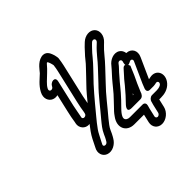

<svg xmlns="http://www.w3.org/2000/svg" viewBox="-204 -912 1175 1175"><g transform="rotate(-45 383.5 -324.5)"><path d="M202.2 -90.2C202.7 -90.9 203.2 -91.9 203.5 -92.4L208.7 -102.8C223.5 -129.4 233.7 -154.3 247.4 -173C277.9 -216.1 313.5 -254.6 348.4 -298.4C373.4 -328 402 -361.8 425.5 -387.2C447.3 -408.8 476.4 -441.1 494.3 -459.3L513.2 -479.7C528.4 -495.9 541.8 -513.9 552.8 -526.4C570.6 -544.2 573.9 -550.5 588.4 -564L600 -575C605.9 -580.5 616.8 -582.2 622.8 -575.9C629.1 -569.3 625.1 -559.1 619.5 -553.8L608.3 -543.2C570.2 -508.4 544.3 -469.3 515.4 -439.9C497 -420.6 466 -386.6 448 -368C395.2 -315 348.9 -251.9 302.3 -197.9C285.3 -176.9 265.8 -154.8 252.1 -124C246.3 -110.2 241.3 -100.1 236.8 -92.5L230.3 -81.5C219.8 -63.8 190.3 -70.6 202.2 -90.2ZM273.8 -65.2 280 -75.5C286.4 -86.6 292.8 -99.8 298.8 -114C307.2 -132.9 321.6 -150.4 339.1 -172.1C386.7 -227.4 433 -289.7 481 -338C500.9 -358.5 531.8 -392.4 548.8 -410.1C583.2 -445.3 610 -484.6 639 -510.8L650.3 -521.6C682.4 -550.7 684.7 -592.2 663.9 -614.1C641.4 -637.8 598.9 -634.8 568.9 -607L557.4 -596C538.4 -578.4 532.3 -568.8 519.7 -556.3C504.1 -540.9 490.8 -521.1 478.9 -508.3L460.6 -488.7C442.4 -470.1 411.2 -435.7 392.6 -417.3C364.8 -389.8 336.5 -353.8 311.2 -323.7C277.5 -281.3 241 -242.3 207.5 -195C187.7 -167.8 174.6 -138 163.8 -116.6L158.8 -106.6C137 -69.4 152.3 -34.5 180.8 -23.9C217.7 -10.3 257.1 -35.8 273.8 -65.2ZM560.9 33C552.5 33 546.3 24.8 548.1 17L560.8 -38C561.9 -43.1 563.9 -50.3 566.6 -59.2C570.5 -72 564.7 -86 547.9 -86H437.9C429.1 -86 421.9 -88.1 416.7 -91.4C387.1 -110 426.7 -148.8 448.5 -171C466.7 -189.5 483.9 -206.7 504.7 -231C514.6 -243.1 521.1 -250.9 528.1 -259L548.1 -283.5C558.6 -296.6 573.1 -310.9 586 -327.2C596.9 -339.7 610.1 -351.1 621.5 -367.4C632.5 -383.2 656.5 -374.4 647.1 -353.2C647.1 -353.2 631.1 -300.2 679 -327C693.7 -335.2 704.1 -322.5 698.4 -310.7C677.9 -265.6 659.8 -223.6 638.7 -178.3C633.8 -166.8 629.9 -157.1 626 -146.3C622.4 -136.3 621.8 -118 644.2 -118H676.2C687 -118 694.5 -120.8 698.7 -121.6C714 -125 720.7 -110 710.3 -98.2C705.4 -92.7 691.4 -86 668.9 -86H629.9C614.7 -86 601.6 -71.7 599.1 -61L598.6 -59C595.8 -49.7 594.1 -43.8 592.8 -38L580.1 17C578.1 25.6 568.7 33 560.9 33ZM549.3 83C585.7 83 621.8 52.9 630.1 17L642.3 -36H657.3C685.7 -36 720.9 -42.7 745.8 -70.8C789.1 -119.8 760.4 -184.1 698.8 -170.4C694.7 -169.5 688.8 -168.2 687.3 -168H685.3C705.4 -211.2 725.3 -257 744.4 -299.3C764.4 -340.9 741.3 -378.5 700.4 -379.4C698.8 -395.1 690.3 -410.1 677.3 -418C644.5 -438 601.7 -417 581.8 -389.7C560.8 -363.8 534.9 -338.8 510.6 -308.5L491.4 -285C485.4 -278 478.3 -269.6 467.9 -256.9C451.7 -238.1 434.9 -222.7 414.9 -200.5C400.6 -185.9 388.5 -174 376.6 -156.1C331.5 -96.3 360.4 -36 426.3 -36H510.3L498.1 17C489.6 53.7 513.6 83 549.3 83ZM244 -381 283.2 -551C292.3 -590.6 246 -581.8 234.8 -555.9C226 -535.4 193.8 -542.3 206.6 -565.8C218.8 -589.5 243.9 -608.3 270.9 -635C300.6 -661.9 311 -681.6 317.7 -681.7C324.8 -678.8 331.7 -651.5 333.5 -640.9C331.2 -623.3 329.1 -611 326.1 -598L276 -381C270.5 -357.4 264.5 -326.8 262 -307.6L260.3 -300C260.2 -299.5 260 -298.9 260 -298.5C256.3 -277.2 224.9 -277.2 227.3 -295.8L229.2 -304C233.5 -322.7 238.1 -355.6 244 -381ZM326 -381 376.1 -598C379.7 -613.8 382.6 -631 384.9 -649.8C385.1 -651.5 385.1 -654.2 384.7 -656.3L383.1 -665.8C381.8 -674.6 379.2 -684.3 375.5 -693.2C371.7 -702 360 -739.3 317.7 -730.4C276.1 -721.6 248.1 -675.3 239 -666.2C217.6 -644.9 182.7 -620.3 162 -580.2C140.8 -541.2 157.8 -507 183.9 -496.9C195.3 -492.5 205.8 -491.8 220.2 -494.8L194 -381C188.2 -356.1 181.7 -324.9 178.9 -302.7L177.1 -295C172.8 -276.6 178.2 -259.4 188.6 -247.8C225.9 -206.3 300.3 -247.9 310.4 -300.7L312.3 -309C316.5 -326.9 320.4 -356.9 326 -381ZM594.8 -150.7C608.1 -184 623.5 -216.7 638.5 -247.9C647.8 -267.3 650.1 -277.1 656 -289.4C659.7 -296.9 661.3 -300.5 663.5 -306.5C663.5 -306.5 648.2 -353.1 622 -323.9L590.2 -288.4C574.9 -272.7 563.2 -255.8 553 -244C529.6 -215.2 500.8 -183.8 475.5 -158C475.5 -158 437 -118 486.2 -118H561.2C578.7 -118 589.8 -132.5 594.8 -150.7ZM551 -168H546.3C548.7 -170.6 551.7 -173.8 555 -177.6C553.9 -174.8 552.8 -172.2 551 -168Z"/></g></svg>

Font: HoneyBee
Style: StrIt
Weight: 700
Foundry: Cannot Into Space Fonts
Version: Version 0.89